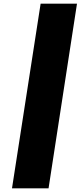

<svg xmlns="http://www.w3.org/2000/svg" viewBox="-20 -805 437 1040"><path d="M200 -785 45 215H243L397 -785Z"/></svg>

Font: Jost* Black
Style: Italic
Weight: 900
Italic angle: -10°
Version: Version 3.7